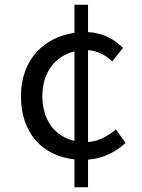

<svg xmlns="http://www.w3.org/2000/svg" viewBox="-20 -750 595 807"><path d="M293 -158C209 -177 158 -247 158 -346C158 -444 210 -514 293 -534ZM467 -206C436 -180 397 -156 350 -153V-539C389 -537 423 -519 452 -492L497 -549C462 -583 415 -612 350 -615V-730H293V-612C167 -594 68 -501 68 -346C68 -189 159 -95 293 -80V37H350V-79C409 -83 464 -109 508 -149Z"/></svg>

Font: Noto Sans CJK TC Regular
Style: Regular
Weight: 400
Designer: Ryoko NISHIZUKA (kana & ideographs); Paul D. Hunt (Latin, Greek & Cyrillic); Wenlong ZHANG (bopomofo); Sandoll Communica
Foundry: Adobe Systems Incorporated
Version: Version 1.001;PS 1.001;hotconv 1.0.78;makeotf.lib2.5.61930